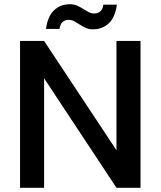

<svg xmlns="http://www.w3.org/2000/svg" viewBox="-20 -890 761 910"><path d="M646 -696V0H532L189 -519V0H75V-696H189L532 -178V-696ZM198 -753Q206 -813 236.5 -841.5Q267 -870 311 -870Q331 -870 346 -863Q361 -856 374 -848Q387 -840 399.5 -833Q412 -826 427 -826Q444 -826 455.5 -836Q467 -846 470 -868H534Q526 -808 495.5 -779.5Q465 -751 421 -751Q401 -751 386 -758Q371 -765 358 -773.5Q345 -782 332.5 -789Q320 -796 305 -796Q288 -796 276.5 -785.5Q265 -775 262 -753Z"/></svg>

Font: SVN-Poppins Medium
Style: Regular
Weight: 500
Designer: Ninad Kale (Devanagari), Jonny Pinhorn (Latin)
Foundry: Indian Type Foundry
Version: Version 3.002 2017; ttfautohint (v1.8.3)